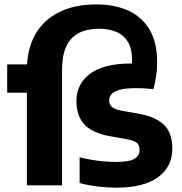

<svg xmlns="http://www.w3.org/2000/svg" viewBox="-20 -838 824 868"><path d="M505.5 10.5Q466.5 10.5 422.8 5.2Q379 0 340 -10.5V-127Q364.5 -120.5 392.5 -115.8Q420.5 -111 449 -108.5Q477.5 -106 503.5 -106Q565 -106 588 -120.2Q611 -134.5 611 -160Q611 -180.5 600 -191Q589 -201.5 561.5 -207L473 -223Q395.5 -237.5 360.5 -276.5Q325.5 -315.5 325.5 -380.5Q325.5 -459.5 387.8 -505.2Q450 -551 573.5 -551Q583.5 -551 598.2 -550.8Q613 -550.5 628 -549.8Q643 -549 653.5 -547.5L564.5 -476.5Q570 -498.5 573.5 -521.2Q577 -544 577 -567Q577 -618 558 -649Q539 -680 505.5 -694Q472 -708 428.5 -708Q372 -708 334.8 -688Q297.5 -668 279 -626.8Q260.5 -585.5 260.5 -521.5V0H101.5V-520Q101.5 -614.5 138.8 -681Q176 -747.5 246.5 -782.8Q317 -818 416.5 -818Q497 -818 558.8 -790.5Q620.5 -763 655.5 -705Q690.5 -647 690.5 -555Q690.5 -523 685.8 -492.8Q681 -462.5 673.5 -435Q657 -437 637.8 -438.2Q618.5 -439.5 595.5 -439.5Q546.5 -439.5 520 -431.8Q493.5 -424 483.5 -411.5Q473.5 -399 473.5 -384.5Q473.5 -367 484.5 -356Q495.5 -345 522.5 -339L611.5 -323Q684.5 -309.5 721.8 -273.2Q759 -237 759 -165.5Q759 -84 694.2 -36.8Q629.5 10.5 505.5 10.5ZM12.5 -419V-547H162V-419Z"/></svg>

Font: Encode Sans Condensed Thin
Style: Bold
Weight: 700
Version: Version 3.002